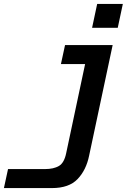

<svg xmlns="http://www.w3.org/2000/svg" viewBox="-38 -782 708 980"><path d="M537 -552 417 12Q402 86 358 132Q314 178 227 178H-18L3 81H191Q236 81 263 65Q290 49 300 -1L417 -552ZM273 -455 294 -552H477L456 -455ZM432 -640 458 -762H589L563 -640Z"/></svg>

Font: Azeret Mono Thin Medium
Style: Italic
Weight: 500
Italic angle: -12°
Version: Version 1.002